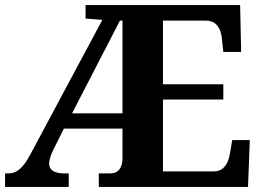

<svg xmlns="http://www.w3.org/2000/svg" viewBox="-20 -734 1033 754"><path d="M0 0V-53H12Q30 -53 44.5 -61Q59 -69 73 -86.5Q87 -104 101 -131L382 -656L316 -661V-714H923L927 -530H857L852 -577Q850 -602 842.5 -618.5Q835 -635 822 -644Q809 -653 788 -653H620V-403H857V-343H620V-61H820Q840 -61 853 -71Q866 -81 873.5 -98Q881 -115 884 -137L892 -184H961L954 0H368V-53H410Q429 -53 440 -60.5Q451 -68 456 -82Q461 -96 461 -113V-229H231L189 -145Q181 -129 177 -115Q173 -101 173 -92Q173 -72 188.5 -62.5Q204 -53 233 -53H250V0ZM263 -289H461V-653H451Z"/></svg>

Font: Noto Serif Tamil
Style: Bold
Weight: 700
Designer: Indian Type Foundry, Tom Grace, and the Monotype Design Team
Foundry: Monotype Imaging Inc.
Version: Version 2.003